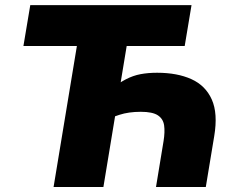

<svg xmlns="http://www.w3.org/2000/svg" viewBox="-20 -748 935 768"><path d="M608.4 -457Q689 -457 745.6 -431.4Q802.2 -405.8 827.1 -350.1Q852.1 -294.4 836.9 -203.6L803.2 0H604L634.3 -184.1Q640.1 -220.2 636.5 -246.3Q632.8 -272.5 611.6 -286.6Q590.3 -300.8 543 -300.8Q494.6 -300.8 457.8 -288.8Q420.9 -276.9 397.9 -263.7L418.5 -386.2Q453.1 -415 482.7 -430.4Q512.2 -445.8 542.5 -451.4Q572.8 -457 608.4 -457ZM492.7 -600.1 393.6 0H194.3L293.5 -600.1ZM73.7 -564 101.1 -727.5H746.1L718.8 -564Z"/></svg>

Font: Inter 20pt Black
Style: Italic
Weight: 900
Italic angle: -9.3988°
Version: Version 4.001;git-66647c0bb